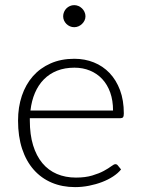

<svg xmlns="http://www.w3.org/2000/svg" viewBox="-20 -740 562 766"><path d="M431 -299Q431 -339 419.8 -370.8Q408.5 -402.5 388 -424.5Q367.5 -446.5 339.2 -458.2Q311 -470 277 -470Q238.5 -470 208 -458Q177.5 -446 155.2 -423.5Q133 -401 119.5 -369.5Q106 -338 101.5 -299ZM99 -268.5V-259Q99 -203 112 -160.5Q125 -118 149 -89.2Q173 -60.5 207 -46Q241 -31.5 283 -31.5Q320.5 -31.5 348 -39.8Q375.5 -48 394.2 -58.2Q413 -68.5 424 -76.8Q435 -85 440 -85Q446.5 -85 450 -80L463 -64Q451 -49 431.2 -36Q411.5 -23 387.2 -13.8Q363 -4.5 335.2 1Q307.5 6.5 279.5 6.5Q228.5 6.5 186.5 -11.2Q144.5 -29 114.5 -63Q84.5 -97 68.2 -146.2Q52 -195.5 52 -259Q52 -312.5 67.2 -357.8Q82.5 -403 111.2 -435.8Q140 -468.5 181.8 -487Q223.5 -505.5 276.5 -505.5Q318.5 -505.5 354.5 -491Q390.5 -476.5 417 -448.8Q443.5 -421 458.8 -380.5Q474 -340 474 -287.5Q474 -276.5 471 -272.5Q468 -268.5 461 -268.5ZM321 -675Q321 -666 317.2 -658.2Q313.5 -650.5 307.2 -644.5Q301 -638.5 293 -635Q285 -631.5 276 -631.5Q267 -631.5 259 -635Q251 -638.5 245 -644.5Q239 -650.5 235.5 -658.2Q232 -666 232 -675Q232 -684 235.5 -692.2Q239 -700.5 245 -706.5Q251 -712.5 259 -716Q267 -719.5 276 -719.5Q285 -719.5 293 -716Q301 -712.5 307.2 -706.5Q313.5 -700.5 317.2 -692.2Q321 -684 321 -675Z"/></svg>

Font: LatoLatin Light
Style: Regular
Weight: 300
Designer: Lukasz Dziedzic with Adam Twardoch and Botio Nikoltchev
Foundry: tyPoland Lukasz Dziedzic
Version: Version 2.015; 2015-08-06; http://www.latofonts.com/